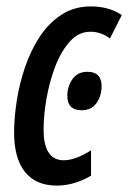

<svg xmlns="http://www.w3.org/2000/svg" viewBox="-20 -569 400 599"><path d="M157 10Q92 10 58 -32.5Q24 -75 24 -155Q24 -202 32.5 -256Q41 -310 59 -362Q77 -414 105 -456Q133 -498 172.5 -523.5Q212 -549 263 -549Q320 -549 360 -522L323 -449Q295 -470 262 -470Q225 -470 197.5 -439Q170 -408 152 -360.5Q134 -313 125 -261Q116 -209 116 -165Q116 -69 179 -69Q215 -69 264 -100V-21Q243 -8 215 1Q187 10 157 10ZM235 -225Q190 -225 190 -270Q190 -299 206 -322Q222 -345 253 -345Q297 -345 297 -300Q297 -270 281 -247.5Q265 -225 235 -225Z"/></svg>

Font: Noto Sans ExtraCondensed Medium
Style: Italic
Weight: 500
Width: 2
Italic angle: -12°
Designer: Monotype Design Team
Foundry: Monotype Imaging Inc.
Version: Version 2.013; ttfautohint (v1.8.4.7-5d5b)